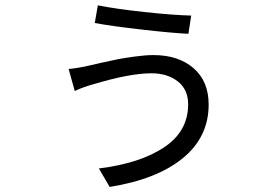

<svg xmlns="http://www.w3.org/2000/svg" viewBox="-20 -656 1040 731"><path d="M696.3 -258.8Q696.3 -315.4 656.7 -346.2Q617.2 -377 556.6 -377Q473.6 -377 331.1 -334Q295.9 -324.2 264.6 -309.6L241.2 -393.6Q264.6 -394.5 314.5 -405.3Q322.3 -407.2 363.3 -416.5Q404.3 -425.8 429.7 -430.7Q455.1 -435.5 494.6 -440.9Q534.2 -446.3 564.5 -446.3Q659.2 -446.3 716.8 -396.5Q774.4 -346.7 774.4 -257.8Q774.4 -133.8 675.3 -53.2Q576.2 27.3 397.5 55.7L356.4 -14.6Q513.7 -34.2 605 -95.2Q696.3 -156.2 696.3 -258.8ZM340.8 -568.4 352.5 -635.7Q419.9 -622.1 528.3 -610.4Q636.7 -598.6 708 -596.7L697.3 -527.3Q633.8 -530.3 519 -543.5Q404.3 -556.6 340.8 -568.4Z"/></svg>

Font: GenEi Gothic M Regular
Style: Regular
Weight: 400
Designer: o_tamon (Modified); [Source Han Sans]
Ryoko NISHIZUKA  (kana & ideographs); Paul D. Hunt (Latin, Greek & Cyrillic); Wenl
Version: Version 1.1a;Original Version 1.004